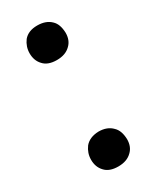

<svg xmlns="http://www.w3.org/2000/svg" viewBox="-134 -514 454 560"><g transform="rotate(-30 93.5 -234.5)"><path d="M33.2 -53.7Q33.2 -76.2 46.9 -94.7Q62.5 -113.3 92.8 -114.3Q122.1 -114.3 138.7 -96.7Q153.3 -83 154.3 -53.7Q154.3 -28.3 138.7 -13.7Q122.1 2.9 92.8 2.9Q62.5 2.9 47.9 -13.7Q33.2 -29.3 33.2 -53.7ZM33.2 -412.1Q33.2 -434.6 46.9 -453.1Q62.5 -471.7 92.8 -471.7Q122.1 -471.7 138.7 -455.1Q153.3 -441.4 154.3 -412.1Q154.3 -386.7 138.7 -372.1Q122.1 -355.5 92.8 -355.5Q62.5 -355.5 47.9 -372.1Q33.2 -387.7 33.2 -412.1Z"/></g></svg>

Font: RobotoJAA
Style: Medium
Weight: 500
Version: Version 2.05; 2016-11-05